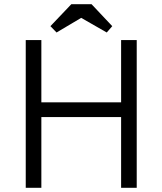

<svg xmlns="http://www.w3.org/2000/svg" viewBox="-20 -890 770 910"><path d="M591 -405H139V-335H591ZM176 -700H102V0H176ZM554 0H628V-700H554ZM318 -870 219 -766 248 -736 403 -828 327 -827 486 -736 512 -766 414 -870Z"/></svg>

Font: Tilda Sans VF
Style: Regular
Weight: 400
Designer: ParaType Ltd
Foundry: ParaType Ltd
Version: Version 1.010